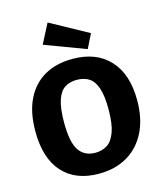

<svg xmlns="http://www.w3.org/2000/svg" viewBox="-141 -1082 1007 1196"><g transform="rotate(-15 363.0 -483.5)"><path d="M348 13Q198 13 115 -78.5Q32 -170 32 -344Q32 -468 74 -552Q116 -636 192 -678.5Q268 -721 371 -721Q524 -721 609.5 -629Q695 -537 695 -368Q695 -250 652.5 -164.5Q610 -79 532 -33Q454 13 348 13ZM360 -119Q404 -119 437 -140.5Q470 -162 489 -214.5Q508 -267 508 -361Q508 -446 491.5 -496Q475 -546 442.5 -567Q410 -588 363 -588Q319 -588 286.5 -567.5Q254 -547 236.5 -495Q219 -443 219 -350Q219 -223 254.5 -171Q290 -119 360 -119ZM480 -755 216 -854 281 -980 525 -846Z"/></g></svg>

Font: Bitter ExtraBold
Style: Regular
Weight: 800
Designer: Sol Matas, and Bitter project Authors
Foundry: Sol Matas
Version: Version 2.001